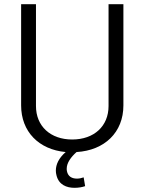

<svg xmlns="http://www.w3.org/2000/svg" viewBox="-20 -720 690 918"><path d="M499 -700V-213C499 -117 430 -53 325 -53C221 -53 152 -117 152 -213V-700H81V-216C81 -91 165 -5 294 7C261 36 247 66 247 96C247 103 248 111 250 118C261 164 299 178 336 178C355 178 373 175 387 170L380 128C369 132 358 134 348 134C324 134 305 124 300 98C299 94 299 90 299 86C299 59 319 31 346 7C480 -1 570 -87 570 -216V-700Z"/></svg>

Font: Arthouse Owned
Style: Regular
Weight: 400
Designer: Jeremy Tribby
Foundry: Tribby Type
Version: Version 1.000;PS 001.000;hotconv 1.0.88;makeotf.lib2.5.64775